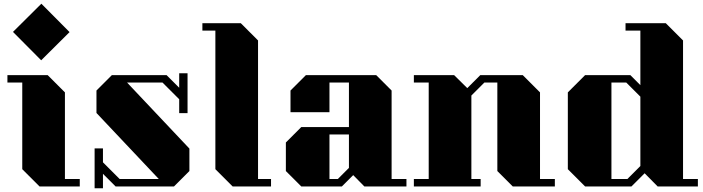

<svg xmlns="http://www.w3.org/2000/svg" viewBox="-20 -1005 3792 1035"><path d="M202 -680 50 -833 203 -985 355 -832ZM410 -40V0H193L100 -93V-560H20V-600H237L330 -507V-40Z M535 10V-68L603 0H918L1001 -83V-204L665 -560H856L946 -470V-395H991V-610H946V-532L878 -600H583L500 -517V-396L836 -40H625L535 -130V-205H490V10Z M1441 -40V0H1234L1141 -93V-840H1071V-880H1278L1371 -787V-40Z M1604 0H1823L1884 -61L1944 0H2171V-40H2091V-517L2008 -600H1629L1546 -517V-400H1756V-560H1861V-320H1604L1521 -237V-83ZM1756 -280H1861V-100L1801 -40H1756Z M2971 -40V0H2744L2661 -83V-560H2591L2521 -490V-40H2571V0H2211V-40H2291V-560H2211V-600H2428L2499 -530L2569 -600H2798L2891 -507V-40Z M3742 -40V0H3525L3455 -71L3384 0H3134L3041 -93V-507L3134 -600H3378L3432 -546V-840H3352V-880H3569L3662 -787V-40ZM3432 -110V-484L3356 -560H3276V-40H3362Z"/></svg>

Font: Kumar One
Style: Regular
Weight: 400
Designer: Parimal Parmar
Foundry: Indian Type Foundry
Version: Version 1.000;PS 1.000;hotconv 1.0.88;makeotf.lib2.5.647800